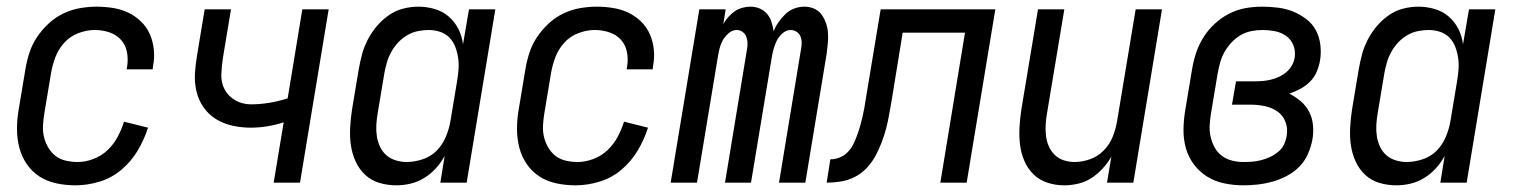

<svg xmlns="http://www.w3.org/2000/svg" viewBox="-20 -548 4540 576"><path d="M207 8Q177 8 149 2Q121 -4 98.5 -18.5Q76 -33 60.5 -55.5Q45 -78 38 -105Q31 -132 31 -161Q31 -190 36 -219L56 -339Q60 -364 68 -389Q76 -414 91 -436.5Q106 -459 126 -477.5Q146 -496 170 -507.5Q194 -519 219.5 -523.5Q245 -528 270 -528Q295 -528 319.5 -524Q344 -520 365 -510Q386 -500 403 -483.5Q420 -467 429.5 -445.5Q439 -424 441.5 -399Q444 -374 439 -349L438 -340H360L361 -346Q365 -369 361 -391Q357 -413 343 -428.5Q329 -444 308 -451Q287 -458 264 -458Q240 -458 215 -448.5Q190 -439 172.5 -419.5Q155 -400 146 -376Q137 -352 133 -328L113 -208Q110 -190 109 -172Q108 -154 112 -137Q116 -120 125 -105Q134 -90 147 -80Q160 -70 177.5 -66Q195 -62 213 -62Q236 -62 260 -71Q284 -80 302.5 -97.5Q321 -115 333 -137.5Q345 -160 352 -183L424 -165Q413 -130 393.5 -97Q374 -64 344.5 -39Q315 -14 278.5 -3Q242 8 207 8Z M801 0 831 -181Q806 -173 781.5 -169Q757 -165 732 -165Q704 -165 677 -171Q650 -177 627.5 -191Q605 -205 590 -227Q575 -249 569 -275.5Q563 -302 565 -330.5Q567 -359 572 -387L594 -520H673L649 -376Q645 -351 644 -325.5Q643 -300 654 -279.5Q665 -259 686 -247Q707 -235 733 -235Q760 -235 787.5 -239.5Q815 -244 843 -253L887 -520H966L880 0Z M1169 8Q1142 8 1117.5 0.5Q1093 -7 1075 -24Q1057 -41 1046.5 -64.5Q1036 -88 1032.5 -113.5Q1029 -139 1030.5 -166Q1032 -193 1036 -219L1056 -339Q1060 -362 1066 -384.5Q1072 -407 1083 -428.5Q1094 -450 1110 -469Q1126 -488 1146 -502Q1166 -516 1189 -522Q1212 -528 1235 -528Q1260 -528 1284 -521Q1308 -514 1326 -498.5Q1344 -483 1355 -461.5Q1366 -440 1369 -415L1387 -520H1466L1380 0H1301L1314 -80Q1303 -60 1287.5 -43Q1272 -26 1252.5 -14Q1233 -2 1211.5 3Q1190 8 1169 8ZM1200 -62Q1223 -62 1247.5 -70Q1272 -78 1289.5 -95.5Q1307 -113 1317 -136.5Q1327 -160 1331 -183L1351 -303Q1354 -321 1355.5 -339Q1357 -357 1354.5 -374Q1352 -391 1346 -407Q1340 -423 1328.5 -435Q1317 -447 1300.5 -452.5Q1284 -458 1266 -458Q1250 -458 1233 -454.5Q1216 -451 1201 -442Q1186 -433 1174 -420Q1162 -407 1153.5 -391.5Q1145 -376 1140.5 -360Q1136 -344 1133 -328L1113 -208Q1110 -191 1109 -173.5Q1108 -156 1110.5 -139.5Q1113 -123 1120 -108Q1127 -93 1139 -82.5Q1151 -72 1167 -67Q1183 -62 1200 -62Z M1707 8Q1677 8 1649 2Q1621 -4 1598.5 -18.5Q1576 -33 1560.5 -55.5Q1545 -78 1538 -105Q1531 -132 1531 -161Q1531 -190 1536 -219L1556 -339Q1560 -364 1568 -389Q1576 -414 1591 -436.5Q1606 -459 1626 -477.5Q1646 -496 1670 -507.5Q1694 -519 1719.5 -523.5Q1745 -528 1770 -528Q1795 -528 1819.5 -524Q1844 -520 1865 -510Q1886 -500 1903 -483.5Q1920 -467 1929.5 -445.5Q1939 -424 1941.5 -399Q1944 -374 1939 -349L1938 -340H1860L1861 -346Q1865 -369 1861 -391Q1857 -413 1843 -428.5Q1829 -444 1808 -451Q1787 -458 1764 -458Q1740 -458 1715 -448.5Q1690 -439 1672.5 -419.5Q1655 -400 1646 -376Q1637 -352 1633 -328L1613 -208Q1610 -190 1609 -172Q1608 -154 1612 -137Q1616 -120 1625 -105Q1634 -90 1647 -80Q1660 -70 1677.5 -66Q1695 -62 1713 -62Q1736 -62 1760 -71Q1784 -80 1802.5 -97.5Q1821 -115 1833 -137.5Q1845 -160 1852 -183L1924 -165Q1913 -130 1893.5 -97Q1874 -64 1844.5 -39Q1815 -14 1778.5 -3Q1742 8 1707 8Z M1992 0 2078 -520H2157L2150 -476Q2156 -487 2165 -497Q2174 -507 2184 -514Q2194 -521 2206.5 -524.5Q2219 -528 2231 -528Q2246 -528 2259 -522.5Q2272 -517 2281 -506.5Q2290 -496 2294.5 -482Q2299 -468 2301 -454Q2306 -468 2315.5 -481.5Q2325 -495 2336.5 -506Q2348 -517 2363 -522.5Q2378 -528 2393 -528Q2409 -528 2422.5 -522Q2436 -516 2444.5 -504.5Q2453 -493 2458 -478.5Q2463 -464 2464 -449Q2465 -434 2463.5 -418.5Q2462 -403 2460 -387L2396 0H2317L2383 -400Q2385 -410 2385 -420Q2385 -430 2381.5 -438.5Q2378 -447 2370 -452.5Q2362 -458 2352 -458Q2339 -458 2327.5 -448Q2316 -438 2310 -425.5Q2304 -413 2300.5 -400Q2297 -387 2295 -374L2233 0H2155L2221 -400Q2223 -410 2222.5 -420Q2222 -430 2218.5 -438.5Q2215 -447 2207.5 -452.5Q2200 -458 2190 -458Q2177 -458 2165.5 -448Q2154 -438 2147.5 -425.5Q2141 -413 2138 -400Q2135 -387 2133 -374L2071 0Z M2460 0 2471 -70Q2485 -70 2499 -75.5Q2513 -81 2523.5 -92Q2534 -103 2540.5 -116.5Q2547 -130 2552 -144Q2557 -158 2561 -172Q2565 -186 2568 -199.5Q2571 -213 2573.5 -227Q2576 -241 2578 -255L2622 -520H2966L2880 0H2801L2875 -450H2688L2655 -247Q2651 -226 2647.5 -205Q2644 -184 2638.5 -163Q2633 -142 2625 -121Q2617 -100 2606.5 -80.5Q2596 -61 2580 -44Q2564 -27 2544 -17Q2524 -7 2502.5 -3.5Q2481 0 2460 0Z M3173 8Q3146 8 3122 0Q3098 -8 3080.5 -25Q3063 -42 3053 -65.5Q3043 -89 3040 -114.5Q3037 -140 3038.5 -166.5Q3040 -193 3044 -219L3094 -520H3173L3121 -208Q3118 -191 3117 -174Q3116 -157 3118 -140.5Q3120 -124 3126.5 -109Q3133 -94 3144.5 -83Q3156 -72 3171.5 -67Q3187 -62 3204 -62Q3227 -62 3250.5 -70.5Q3274 -79 3291.5 -97Q3309 -115 3318 -137.5Q3327 -160 3331 -183L3387 -520H3466L3380 0H3301L3314 -78Q3303 -59 3288 -42.5Q3273 -26 3254.5 -14Q3236 -2 3214.5 3Q3193 8 3173 8Z M3710 8Q3681 8 3652.5 2Q3624 -4 3601 -18.5Q3578 -33 3561.5 -55Q3545 -77 3537.5 -104Q3530 -131 3530.5 -160.5Q3531 -190 3536 -219L3556 -339Q3560 -364 3568 -388.5Q3576 -413 3590 -435.5Q3604 -458 3624 -476.5Q3644 -495 3667.5 -507Q3691 -519 3716 -523.5Q3741 -528 3766 -528Q3790 -528 3814 -525Q3838 -522 3859 -513.5Q3880 -505 3898.5 -491Q3917 -477 3927.5 -457.5Q3938 -438 3941 -414Q3944 -390 3940 -366Q3937 -349 3930 -332.5Q3923 -316 3910 -303Q3897 -290 3881 -281.5Q3865 -273 3848 -267Q3866 -258 3882 -244.5Q3898 -231 3907.5 -212.5Q3917 -194 3919 -172Q3921 -150 3917 -128Q3913 -107 3903.5 -85.5Q3894 -64 3877.5 -47.5Q3861 -31 3840 -20Q3819 -9 3797.5 -3Q3776 3 3754 5.5Q3732 8 3710 8ZM3710 -62Q3724 -62 3737 -63Q3750 -64 3763.5 -67.5Q3777 -71 3790 -77Q3803 -83 3814.5 -92.5Q3826 -102 3832 -114.5Q3838 -127 3840 -141Q3844 -162 3836.5 -182Q3829 -202 3812.5 -213.5Q3796 -225 3775 -229.5Q3754 -234 3732 -234H3676L3688 -304H3744Q3756 -304 3768 -305Q3780 -306 3792.5 -309Q3805 -312 3817 -317.5Q3829 -323 3839 -331.5Q3849 -340 3855.5 -351.5Q3862 -363 3864 -375Q3867 -395 3860 -412.5Q3853 -430 3838 -440.5Q3823 -451 3804.5 -454.5Q3786 -458 3767 -458Q3750 -458 3733 -454.5Q3716 -451 3701 -442Q3686 -433 3674 -420Q3662 -407 3653.5 -392Q3645 -377 3640.5 -360.5Q3636 -344 3633 -328L3613 -208Q3610 -190 3609 -172Q3608 -154 3612 -137Q3616 -120 3624 -105.5Q3632 -91 3645 -81Q3658 -71 3675 -66.5Q3692 -62 3710 -62Z M4169 8Q4142 8 4117.5 0.5Q4093 -7 4075 -24Q4057 -41 4046.5 -64.5Q4036 -88 4032.5 -113.5Q4029 -139 4030.5 -166Q4032 -193 4036 -219L4056 -339Q4060 -362 4066 -384.5Q4072 -407 4083 -428.5Q4094 -450 4110 -469Q4126 -488 4146 -502Q4166 -516 4189 -522Q4212 -528 4235 -528Q4260 -528 4284 -521Q4308 -514 4326 -498.5Q4344 -483 4355 -461.5Q4366 -440 4369 -415L4387 -520H4466L4380 0H4301L4314 -80Q4303 -60 4287.5 -43Q4272 -26 4252.5 -14Q4233 -2 4211.5 3Q4190 8 4169 8ZM4200 -62Q4223 -62 4247.5 -70Q4272 -78 4289.5 -95.5Q4307 -113 4317 -136.5Q4327 -160 4331 -183L4351 -303Q4354 -321 4355.5 -339Q4357 -357 4354.5 -374Q4352 -391 4346 -407Q4340 -423 4328.5 -435Q4317 -447 4300.5 -452.5Q4284 -458 4266 -458Q4250 -458 4233 -454.5Q4216 -451 4201 -442Q4186 -433 4174 -420Q4162 -407 4153.5 -391.5Q4145 -376 4140.5 -360Q4136 -344 4133 -328L4113 -208Q4110 -191 4109 -173.5Q4108 -156 4110.5 -139.5Q4113 -123 4120 -108Q4127 -93 4139 -82.5Q4151 -72 4167 -67Q4183 -62 4200 -62Z"/></svg>

Font: Iosevka Custom
Style: Italic
Weight: 400
Italic angle: -9°
Monospace: yes
Designer: Belleve Invis
Foundry: Belleve Invis
Version: Version 30.3.3; ttfautohint (v1.8.3)